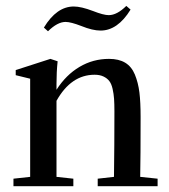

<svg xmlns="http://www.w3.org/2000/svg" viewBox="-20 -642 584 662"><path d="M326.7 -536.6Q299.3 -536.6 260.7 -552.2Q224.1 -566.4 206.1 -566.4Q178.2 -566.4 145.5 -534.2L131.3 -546.9Q175.3 -619.6 234.4 -619.6Q259.8 -619.6 300.8 -604Q336.9 -589.8 355 -589.8Q383.3 -589.8 415.5 -621.6L430.2 -608.9Q385.7 -536.6 326.7 -536.6ZM26.4 0V-25.9L84 -32.2V-370.6L34.2 -382.8V-400.4L153.8 -439L178.7 -430.7Q174.8 -394 174.8 -353.5V-332.5Q207.5 -383.8 254.2 -411.4Q300.8 -439 356 -439Q389.6 -439 411.6 -425.8Q433.6 -412.6 445.1 -384.8Q456.5 -356.9 460.7 -323.2Q464.8 -289.6 464.8 -238.8Q464.8 -100.1 463.4 -32.2L523.4 -25.9V0H316.9V-25.9L373 -32.2Q374.5 -142.6 374.5 -257.3Q374.5 -283.7 373.3 -301Q372.1 -318.4 368.2 -335.7Q364.3 -353 356.9 -362.5Q349.6 -372.1 336.9 -378.2Q324.2 -384.3 306.2 -384.3Q225.1 -384.3 174.8 -294.4V-32.2L232.9 -25.9V0Z"/></svg>

Font: Elstob 14pt Medium
Style: Regular
Weight: 500
Designer: Peter S. Baker
Version: Version 1.015